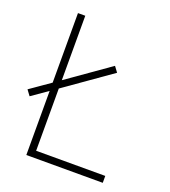

<svg xmlns="http://www.w3.org/2000/svg" viewBox="-129 -795 789 890"><g transform="rotate(20 265.0 -350.0)"><path d="M24 -261 4 -288 103 -357V-700H139V-382L348 -529L368 -502L139 -341V-34H480V0H103V-316Z"/></g></svg>

Font: TitilliumMaps29L
Style: 1 wt
Weight: 100
Designer: Campivisivi
Foundry: Accademia di Belle Arti di Urbino and students of MA course of Visual design
Version: Version 001.001